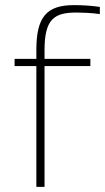

<svg xmlns="http://www.w3.org/2000/svg" viewBox="-20 -730 410 750"><path d="M279 -681C292 -681 339 -680 370 -675V-703C336 -708 301 -710 269 -710C163 -710 122 -665 122 -535V-500H37V-472H122V0H154V-472H333V-500H154V-535C154 -657 193 -681 279 -681Z"/></svg>

Font: LT Wave Text Thin
Style: Regular
Weight: 100
Designer: Daniel Lyons
Version: Version 2.5 (Glyphs App)